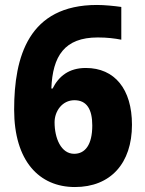

<svg xmlns="http://www.w3.org/2000/svg" viewBox="-20 -744 586 774"><path d="M37 -302C37 -95 138 10 282 10C426 10 512 -86 512 -241C512 -385 442 -470 326 -470C258 -470 217 -437 192 -387H187C192 -518 240 -593 374 -593C413 -593 443 -589 469 -584V-716C441 -720 401 -724 371 -724C95 -724 37 -515 37 -302ZM279 -124C226 -124 200 -187 200 -251C200 -296 231 -340 280 -340C330 -340 352 -303 352 -238C352 -160 323 -124 279 -124Z"/></svg>

Font: Noto Sans Lao Looped SemiCondensed ExtraBold
Style: Regular
Weight: 800
Width: 4
Designer: Mark Frömberg, Ben Mitchell
Foundry: The Fontpad Ltd
Version: Version 1.002